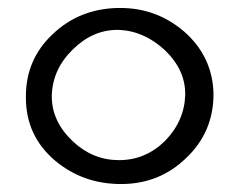

<svg xmlns="http://www.w3.org/2000/svg" viewBox="-20 -461 596 482"><path d="M276 -441Q279 -441 282 -441Q373 -441 442 -382Q514 -319 516 -225Q516 -129 447 -64Q380 1 284 1Q188 1 118 -58Q45 -120 45 -216Q45 -217 45 -219Q45 -312 112 -375Q179 -439 276 -441ZM110 -221Q110 -220 110 -219Q110 -156 163 -106Q213 -59 279 -59Q345 -59 394 -107Q443 -157 445 -223Q445 -224 445 -225Q445 -286 394 -335Q341 -384 277 -386Q276 -386 275 -386Q212 -386 162 -336Q112 -287 110 -221Z"/></svg>

Font: New Athena Unicode
Style: Regular
Weight: 400
Designer: J. Rusten 1997; rev. by R. Hancock 2001, 2002, rev. by D. Mastronarde 2002-2021
Foundry: GreekKeys New Athena Unicode
Version: Version 5.008